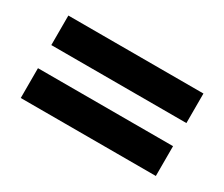

<svg xmlns="http://www.w3.org/2000/svg" viewBox="-63 -650 698 597"><g transform="rotate(30 286.0 -352.0)"><path d="M43 -394V-500H528V-394ZM43 -204V-311H528V-204Z"/></g></svg>

Font: Noto Naskh Arabic
Style: Regular
Weight: 400
Designer: Monotype Design Team, David Williams, Mohamad Dakak and Nizar Qandah
Foundry: Monotype Imaging Inc.
Version: Version 2.013